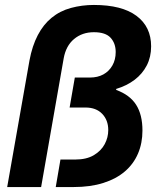

<svg xmlns="http://www.w3.org/2000/svg" viewBox="-20 -755 651 775"><path d="M9 0 99 -511Q110 -570 132.5 -613Q155 -656 188 -683Q222 -711 266.5 -723Q311 -735 359 -735Q472 -735 531 -691Q590 -647 590 -568Q590 -525 572.5 -491Q555 -457 523.5 -433Q492 -409 449 -396V-392Q504 -372 529.5 -332Q555 -292 555 -228Q555 -177 537 -135Q519 -93 484 -63Q449 -33 397 -16.5Q345 0 277 0H205L224 -111H283Q329 -111 358.5 -128.5Q388 -146 402.5 -173Q417 -200 417 -230Q417 -270 392.5 -295.5Q368 -321 325 -321H261L282 -442H343Q374 -442 397 -454.5Q420 -467 433.5 -490.5Q447 -514 447 -545Q447 -580 426.5 -602.5Q406 -625 359 -625Q312 -625 279 -597.5Q246 -570 237 -519L146 0Z"/></svg>

Font: Archivo VF Beta
Style: Italic
Weight: 400
Italic angle: -10°
Designer: Hector Gatti
Foundry: Omnibus-Type
Version: Version 1.002